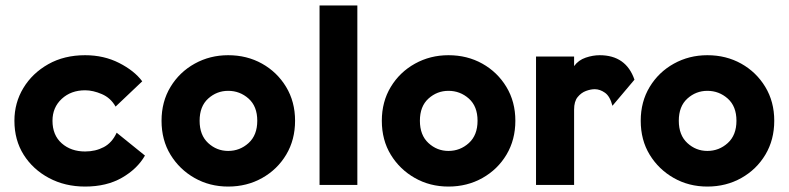

<svg xmlns="http://www.w3.org/2000/svg" viewBox="-20 -680 2900 706"><path d="M293 6Q219 6 160 -25.5Q101 -57 67 -111Q33 -165 33 -236Q33 -302 66 -356.5Q99 -411 157.5 -444Q216 -477 293 -477Q362 -477 418 -448.5Q474 -420 503 -381L405 -288Q387 -320 354.5 -334Q322 -348 293 -348Q241 -348 207 -316.5Q173 -285 173 -236Q173 -183 207 -153Q241 -123 293 -123Q331 -123 361.5 -139Q392 -155 409 -192L513 -108Q485 -59 428.5 -26.5Q372 6 293 6Z M819 6Q751 6 695.5 -25.5Q640 -57 607 -111Q574 -165 574 -236Q574 -306 607 -360.5Q640 -415 696 -446Q752 -477 819 -477Q888 -477 943.5 -446Q999 -415 1032 -360.5Q1065 -306 1065 -236Q1065 -166 1032.5 -111.5Q1000 -57 944 -25.5Q888 6 819 6ZM819 -125Q862 -125 894 -154Q926 -183 926 -236Q926 -289 894 -317.5Q862 -346 819 -346Q777 -346 745.5 -317.5Q714 -289 714 -236Q714 -183 745.5 -154Q777 -125 819 -125Z M1155 0V-660H1294V0Z M1629 6Q1561 6 1505.5 -25.5Q1450 -57 1417 -111Q1384 -165 1384 -236Q1384 -306 1417 -360.5Q1450 -415 1506 -446Q1562 -477 1629 -477Q1698 -477 1753.5 -446Q1809 -415 1842 -360.5Q1875 -306 1875 -236Q1875 -166 1842.5 -111.5Q1810 -57 1754 -25.5Q1698 6 1629 6ZM1629 -125Q1672 -125 1704 -154Q1736 -183 1736 -236Q1736 -289 1704 -317.5Q1672 -346 1629 -346Q1587 -346 1555.5 -317.5Q1524 -289 1524 -236Q1524 -183 1555.5 -154Q1587 -125 1629 -125Z M1951 0V-472H2091V-437Q2107 -459 2133.5 -468Q2160 -477 2185 -477Q2282 -477 2313 -387L2232 -291Q2223 -326 2204.5 -339Q2186 -352 2167 -352Q2152 -352 2134.5 -345.5Q2117 -339 2104 -323Q2091 -307 2091 -277V0Z M2581 6Q2513 6 2457.5 -25.5Q2402 -57 2369 -111Q2336 -165 2336 -236Q2336 -306 2369 -360.5Q2402 -415 2458 -446Q2514 -477 2581 -477Q2650 -477 2705.5 -446Q2761 -415 2794 -360.5Q2827 -306 2827 -236Q2827 -166 2794.5 -111.5Q2762 -57 2706 -25.5Q2650 6 2581 6ZM2581 -125Q2624 -125 2656 -154Q2688 -183 2688 -236Q2688 -289 2656 -317.5Q2624 -346 2581 -346Q2539 -346 2507.5 -317.5Q2476 -289 2476 -236Q2476 -183 2507.5 -154Q2539 -125 2581 -125Z"/></svg>

Font: Lil Grotesk Black
Style: Regular
Weight: 900
Designer: Bastien Sozeau
Foundry: NBR — Bastien Sozeau
Version: Version 3.003; ttfautohint (v1.8.4.7-5d5b);gftools[0.9.33]